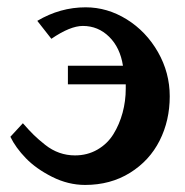

<svg xmlns="http://www.w3.org/2000/svg" viewBox="-20 -511 514 533"><path d="M122.6 -403.3 83.5 -453.1Q147 -490.7 217.8 -490.7Q277.8 -490.7 331.8 -457.3Q385.7 -423.8 418.5 -366.5Q451.2 -309.1 451.2 -243.7Q451.2 -176.3 423.1 -120.6Q395 -64.9 340.8 -31.2Q286.6 2.4 216.3 2.4Q169.4 2.4 124.8 -20Q80.1 -42.5 51.8 -71.8Q23.4 -101.1 8.8 -131.3L43.5 -168.9Q60.5 -149.4 73.5 -136.7Q86.4 -124 105.2 -109.1Q124 -94.2 144.8 -86.9Q165.5 -79.6 188 -79.6Q222.7 -79.6 250.5 -95.7Q278.3 -111.8 294.9 -138.7Q311.5 -165.5 320.3 -198Q329.1 -230.5 329.1 -265.1V-276.9H168.5V-328.6H321.3Q313.5 -378.9 283 -408.9Q252.4 -439 210 -439Q174.8 -439 122.6 -403.3Z"/></svg>

Font: Flanker
Style: Bold
Weight: 700
Designer: Flanker
Foundry: Flanker
Version: Version 2.021